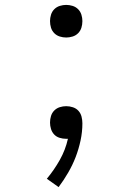

<svg xmlns="http://www.w3.org/2000/svg" viewBox="-20 -558 540 783"><path d="M250 -405Q237 -405 224 -409Q211 -413 201.5 -422.5Q192 -432 188 -445Q184 -458 184 -472Q184 -485 188 -498Q192 -511 201.5 -520.5Q211 -530 224 -534Q237 -538 250 -538Q263 -538 276 -534Q289 -530 298.5 -520.5Q308 -511 312 -498Q316 -485 316 -472Q316 -458 312 -445Q308 -432 298.5 -422.5Q289 -413 276 -409Q263 -405 250 -405ZM219 205 171 171Q201 135 224 94Q247 53 257 8Q255 8 253 8Q251 8 249 8Q236 8 223 4Q210 0 201 -9.5Q192 -19 188 -32Q184 -45 184 -58Q184 -72 188 -85Q192 -98 201.5 -107.5Q211 -117 224 -121Q237 -125 250 -125Q264 -125 277.5 -120.5Q291 -116 300 -106Q309 -96 312.5 -82.5Q316 -69 316 -55Q316 -20 308.5 15Q301 50 288.5 82.5Q276 115 258 146Q240 177 219 205Z"/></svg>

Font: Iosevka Term Light
Style: Regular
Weight: 300
Monospace: yes
Designer: Belleve Invis
Foundry: Belleve Invis
Version: Version 9.0.1; ttfautohint (v1.8.3)